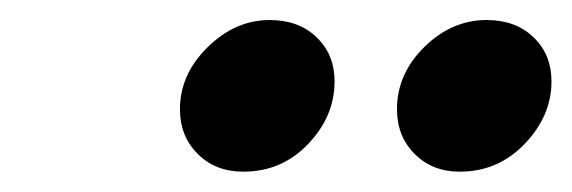

<svg xmlns="http://www.w3.org/2000/svg" viewBox="-20 -712 560 188"><path d="M430.2 -543.9Q403.3 -543.9 386 -561.3Q368.7 -578.6 368.7 -605Q368.7 -639.6 395.5 -666Q422.4 -692.4 456.5 -692.4Q484.9 -692.4 502.4 -675.5Q520 -658.7 520 -632.3Q520 -598.6 493.9 -571.3Q467.8 -543.9 430.2 -543.9ZM218.3 -543.9Q190.9 -543.9 173.6 -561.3Q156.2 -578.6 156.2 -605Q156.2 -639.2 183.3 -665.8Q210.4 -692.4 244.1 -692.4Q272.5 -692.4 290 -675.5Q307.6 -658.7 307.6 -632.3Q307.6 -598.1 281.7 -571Q255.9 -543.9 218.3 -543.9Z"/></svg>

Font: Elstob 14pt
Style: Bold Italic
Weight: 700
Italic angle: -20°
Designer: Peter S. Baker
Version: Version 1.015